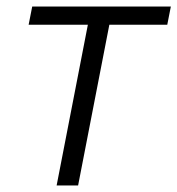

<svg xmlns="http://www.w3.org/2000/svg" viewBox="-20 -570 545 590"><path d="M250 -494 154 0H220L316 -494H494L505 -550H79L68 -494Z"/></svg>

Font: Cambay Devanagari
Style: Italic
Weight: 400
Italic angle: -11°
Designer: Pooja Saxena
Foundry: Pooja Saxena
Version: Version 1.018;PS 001.018;hotconv 1.0.70;makeotf.lib2.5.58329